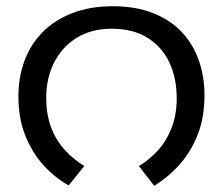

<svg xmlns="http://www.w3.org/2000/svg" viewBox="-20 -586 714 615"><path d="M341 -566Q415 -566 470.5 -544Q526 -522 562.5 -483Q599 -444 617 -392Q635 -340 635 -281Q635 -211 614 -156.5Q593 -102 557 -61Q521 -20 474 9L425 -54Q458 -74 485.5 -104Q513 -134 529.5 -176Q546 -218 546 -271Q546 -337 522 -387Q498 -437 451.5 -465.5Q405 -494 338 -494Q272 -494 225 -464.5Q178 -435 153 -385Q128 -335 128 -273Q128 -221 143 -180Q158 -139 185.5 -108Q213 -77 250 -54L200 8Q157 -16 120.5 -55.5Q84 -95 61.5 -150.5Q39 -206 39 -277Q39 -339 58.5 -391.5Q78 -444 116.5 -483Q155 -522 211.5 -544Q268 -566 341 -566Z"/></svg>

Font: malayalam15
Style: Book
Weight: 400
Designer: Jelle Bosma - Monotype Design Team
Foundry: Monotype Imaging Inc.
Version: Version 2.003